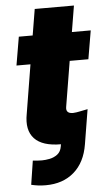

<svg xmlns="http://www.w3.org/2000/svg" viewBox="-59 -714 538 956"><g transform="rotate(-5 210.0 -236.5)"><path d="M420.5 -545.5 396.3 -403.4H302.9L265.6 -177.6Q259.2 -143.5 296.9 -143.5Q304 -143.5 314.1 -145.2Q324.2 -147 331.7 -148.4L370.7 -156.2L342.3 17Q327.8 106.5 272.2 154.8Q216.6 203.1 130.7 203.1Q110.1 203.1 93.6 201Q77.1 198.9 58.2 194.6L76.7 75.3Q87 76.3 97.5 77.2Q108 78.1 122.2 78.1Q139.2 78.1 160.9 73.9Q182.5 69.6 199.9 56.5Q217.3 43.3 221.6 17L223.4 6.4Q131 6.4 91.3 -36Q51.5 -78.5 66.8 -159.1L106.9 -403.4H36.9L61.1 -545.5H130.3L152 -676.1H348L326.3 -545.5Z"/></g></svg>

Font: Inter UI Black
Style: Italic
Weight: 900
Italic angle: -9.39999°
Designer: Rasmus Andersson
Foundry: rsms
Version: 3.2;8d6f07862